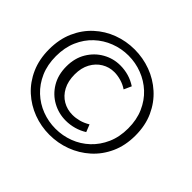

<svg xmlns="http://www.w3.org/2000/svg" viewBox="-166 -945 1179 1179"><g transform="rotate(45 423.0 -355.5)"><path d="M389.2 15.1Q316.4 15.1 249.5 -10Q182.6 -35.2 130.1 -83Q77.6 -130.9 47.1 -199.7Q16.6 -268.6 16.6 -355Q16.6 -442.4 47.1 -511.2Q77.6 -580.1 130.1 -628.2Q182.6 -676.3 249.5 -701.2Q316.4 -726.1 389.2 -726.1Q462.4 -726.1 529.8 -701.2Q597.2 -676.3 650.6 -628.2Q704.1 -580.1 735.4 -511.2Q766.6 -442.4 766.6 -355Q766.6 -268.6 735.4 -199.7Q704.1 -130.9 650.6 -83Q597.2 -35.2 529.8 -10Q462.4 15.1 389.2 15.1ZM398.9 -117.2Q337.4 -117.2 284.2 -146.2Q231 -175.3 198.5 -229Q166 -282.7 166 -356Q166 -427.7 198.2 -481.4Q230.5 -535.2 283 -564.9Q335.4 -594.7 396.5 -594.7Q434.1 -594.7 469.5 -584.5Q504.9 -574.2 536.6 -553.2L514.6 -504.4Q487.8 -522.5 457.3 -531Q426.8 -539.6 399.9 -539.6Q355.5 -539.6 318.4 -517.3Q281.2 -495.1 259 -454.3Q236.8 -413.6 236.8 -357.4Q236.8 -298.8 259 -257.1Q281.2 -215.3 319.1 -193.4Q356.9 -171.4 402.8 -171.4Q431.2 -171.4 459.7 -179Q488.3 -186.5 518.6 -204.6L537.6 -156.7Q506.8 -137.2 471.2 -127.2Q435.5 -117.2 398.9 -117.2ZM389.2 -37.6Q450.7 -37.6 507.3 -59.1Q564 -80.6 608.2 -122.1Q652.3 -163.6 678.2 -222.2Q704.1 -280.8 704.1 -355Q704.1 -429.7 678.2 -488.5Q652.3 -547.4 608.2 -588.4Q564 -629.4 507.3 -651.1Q450.7 -672.9 389.2 -672.9Q328.1 -672.9 271.7 -651.1Q215.3 -629.4 171.4 -588.4Q127.4 -547.4 101.8 -488.5Q76.2 -429.7 76.2 -355Q76.2 -280.8 101.8 -221.9Q127.4 -163.1 171.4 -121.8Q215.3 -80.6 271.7 -59.1Q328.1 -37.6 389.2 -37.6Z"/></g></svg>

Font: Comme Medium
Style: Regular
Weight: 500
Version: Version 1.000;gftools[0.9.27]